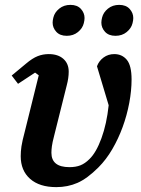

<svg xmlns="http://www.w3.org/2000/svg" viewBox="-20 -756 578 788"><path d="M28 -446 87 -495Q113 -517 134.5 -525.5Q156 -534 180 -534Q218 -534 240 -514.5Q262 -495 262 -462Q262 -436 254 -406L202 -198Q195 -171 193 -156Q191 -141 191 -129Q191 -70 265 -70Q291 -70 310 -77.5Q329 -85 347 -103Q375 -130 396.5 -189Q418 -248 426 -324L378 -484Q386 -506 405 -520Q424 -534 449 -534Q481 -534 500.5 -510.5Q520 -487 520 -430Q520 -384 510.5 -333.5Q501 -283 483.5 -235Q466 -187 441 -144Q416 -101 384 -69Q338 -23 298 -5.5Q258 12 211 12Q142 12 103.5 -22Q65 -56 65 -115Q65 -134 68 -155Q71 -176 82 -217L139 -447L124 -458L54 -412ZM254 -609Q226 -609 211 -625.5Q196 -642 196 -663Q196 -672 199 -684Q204 -705 223 -720.5Q242 -736 269 -736Q297 -736 312 -719.5Q327 -703 327 -682Q327 -673 324 -661Q319 -640 300 -624.5Q281 -609 254 -609ZM454 -609Q426 -609 411 -625.5Q396 -642 396 -663Q396 -672 399 -684Q404 -705 423 -720.5Q442 -736 469 -736Q497 -736 512 -719.5Q527 -703 527 -682Q527 -673 524 -661Q519 -640 500 -624.5Q481 -609 454 -609Z"/></svg>

Font: IBM Plex Serif SmBld
Style: Italic
Weight: 600
Italic angle: -14°
Designer: Mike Abbink, Paul van der Laan, Pieter van Rosmalen
Foundry: Bold Monday
Version: Version 3.001